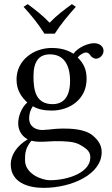

<svg xmlns="http://www.w3.org/2000/svg" viewBox="-20 -671 540 929"><path d="M195 -508H245C274 -554 312 -599 347 -638L328 -651C291 -624 257 -599 220 -561C186 -597 153 -622 114 -651L94 -638C129 -600 166 -555 195 -508ZM319 -279C319 -186 272 -167 235 -167C151 -167 142 -238 142 -302C142 -372 167 -408 222 -408C285 -408 319 -362 319 -279ZM132 10C143 13 159 15 172 15C203 15 231 12 245 12C295 12 337 13 366 29C405 51 417 65 417 91C417 163 311 201 221 201C185 201 101 172 101 104C101 70 103 45 132 10ZM444 -387C463 -387 481 -405 481 -425C481 -446 462 -462 435 -462C409 -462 361 -445 335 -411C323 -419 290 -439 231 -439C142 -439 60 -379 60 -287C60 -233 84 -202 112 -175C84 -151 68 -108 68 -74C68 -38 88 -10 114 3C60 35 32 81 32 124C32 211 114 238 191 238C326 238 472 173 472 65C472 33 457 8 428 -16C389 -48 319 -49 282 -49C264 -49 239 -47 215 -44C200 -43 190 -42 185 -42C156 -42 121 -56 121 -99C121 -119 127 -140 139 -157C163 -143 191 -136 230 -136C318 -136 399 -191 399 -289C399 -336 385 -363 356 -393C363 -403 383 -417 396 -417C403 -417 410 -414 416 -405C420 -397 433 -387 444 -387Z"/></svg>

Font: Libertinus Serif
Style: Regular
Weight: 400
Designer: Philipp H. Poll
Foundry: Khaled Hosny
Version: Version 6.2